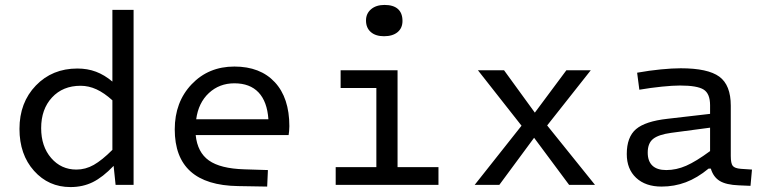

<svg xmlns="http://www.w3.org/2000/svg" viewBox="-20 -750 3110 779"><path d="M266 9Q177 9 118 -57Q59 -123 59 -227Q59 -334 125.5 -403Q192 -472 294 -472Q335 -472 369.5 -459Q404 -446 436 -419V-710H522V0H449L441 -77Q397 -31 356.5 -11Q316 9 266 9ZM307 -402Q235 -402 191 -354.5Q147 -307 147 -230Q147 -156 187.5 -109Q228 -62 290 -62Q327 -62 360.5 -81Q394 -100 436 -142V-343Q403 -373 371.5 -387.5Q340 -402 307 -402Z M971 -63 1067 -60 1064 7 946 5Q817 3 753 -54.5Q689 -112 689 -225Q689 -336 757.5 -408Q826 -480 931 -480Q1036 -480 1095 -416.5Q1154 -353 1154 -238Q1154 -227 1153 -218Q1152 -209 1151 -202H774Q781 -132 827.5 -99Q874 -66 971 -63ZM931 -412Q870 -412 827.5 -372.5Q785 -333 776 -266H1069Q1064 -338 1029 -375Q994 -412 931 -412Z M1613 -665Q1613 -636 1593 -619.5Q1573 -603 1538 -603Q1504 -603 1484.5 -620Q1465 -637 1465 -667Q1465 -695 1485.5 -712.5Q1506 -730 1540 -730Q1576 -730 1594.5 -713.5Q1613 -697 1613 -665ZM1342 0V-72H1507V-393H1362V-465H1593V-72H1759V0Z M2006 0H1906L2096 -240L1919 -465H2025L2150 -293L2278 -465H2377L2200 -241L2394 0H2289L2147 -191Z M2945 -321V-117Q2945 -87 2953 -77Q2961 -67 2986 -65L3031 -62L3025 4L2978 2Q2926 0 2900 -16Q2874 -32 2864 -66H2855Q2809 -28 2762.5 -10.5Q2716 7 2664 7Q2599 7 2561 -28.5Q2523 -64 2523 -125Q2523 -194 2560.5 -226Q2598 -258 2688 -268L2861 -288V-323Q2861 -370 2835 -386.5Q2809 -403 2739 -403Q2710 -403 2665.5 -398.5Q2621 -394 2574 -386L2565 -455Q2615 -464 2661.5 -468.5Q2708 -473 2742 -473Q2852 -473 2898.5 -439Q2945 -405 2945 -321ZM2608 -131Q2608 -96 2627 -78Q2646 -60 2683 -60Q2724 -60 2764 -77.5Q2804 -95 2861 -137V-232L2703 -211Q2652 -204 2630 -186.5Q2608 -169 2608 -131Z"/></svg>

Font: Intel One Mono
Style: Regular
Weight: 400
Monospace: yes
Designer: Fred Shallcrass
Foundry: Frere-Jones Type LLC
Version: Version 1.400;hotconv 1.1.0;makeotfexe 2.6.0;FJTRelease1.4